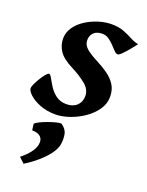

<svg xmlns="http://www.w3.org/2000/svg" viewBox="-149 -528 674 880"><g transform="rotate(20 188.0 -87.5)"><path d="M384.8 -412.1Q373.5 -397.5 358.9 -379.6Q344.2 -361.8 331.3 -349.1Q318.4 -336.4 312 -336.4Q304.2 -336.4 294.7 -346.2Q285.2 -356 273.2 -368.9Q261.2 -381.8 246.8 -391.6Q232.4 -401.4 214.8 -401.4Q188 -401.4 173.6 -387.2Q159.2 -373 159.2 -350.1Q159.2 -327.1 179.2 -310.1Q199.2 -293 238.8 -272.9Q265.1 -259.3 290 -241.9Q314.9 -224.6 330.8 -200.2Q346.7 -175.8 346.7 -141.1Q346.7 -107.4 326.4 -78.1Q306.2 -48.8 274.2 -26.9Q242.2 -4.9 205.8 7.6Q169.4 20 137.7 20Q96.2 20 63 7.1Q29.8 -5.9 10.3 -23.7Q-9.3 -41.5 -9.3 -55.2Q-9.3 -62 -2.4 -76.7Q4.4 -91.3 14.2 -107.2Q23.9 -123 33.4 -134.3Q43 -145.5 47.9 -145.5Q54.2 -145.5 62.5 -129.9Q70.8 -114.3 84 -93.5Q97.2 -72.8 117.9 -57.1Q138.7 -41.5 169.4 -41.5Q201.2 -41.5 220 -59.3Q238.8 -77.1 238.8 -105.5Q238.8 -138.7 208.3 -162.8Q177.7 -187 141.1 -205.6Q89.4 -231.4 71 -259.5Q52.7 -287.6 52.7 -318.8Q52.7 -349.6 70.3 -375Q87.9 -400.4 116.5 -418.7Q145 -437 177.7 -447Q210.4 -457 240.7 -457Q275.4 -457 300.3 -447.3Q325.2 -437.5 345 -426.8Q364.7 -416 384.8 -412.1ZM209.5 138.7Q205.6 162.6 186.3 188.5Q167 214.4 138.4 238.8Q109.9 263.2 78.6 282.2L52.7 257.8Q78.6 236.8 94.2 216.8Q109.9 196.8 114.3 176.3Q119.1 151.9 106 138.4Q92.8 125 63.5 124.5L59.6 93.8Q64.9 87.9 81.1 79.8Q97.2 71.8 116.9 64.7Q136.7 57.6 154.1 53.2Q171.4 48.8 179.2 49.8Q204.6 66.9 209 90.6Q213.4 114.3 209.5 138.7Z"/></g></svg>

Font: Gentium Plus
Style: Bold Italic
Weight: 700
Italic angle: -8°
Designer: Victor Gaultney, Annie Olsen, Iska Routamaa, Becca Hirsbrunner
Foundry: SIL International
Version: Version 6.101